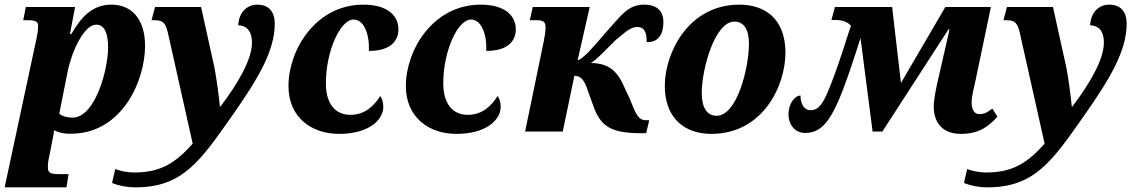

<svg xmlns="http://www.w3.org/2000/svg" viewBox="-34 -566 4881 826"><path d="M261 183H219C183 183 172 177 172 155C172 135 174 123 178 106L191 40C196 18 199 -4 198 -6C225 8 256 11 283 9C493 1 590 -219 590 -369C590 -484 532 -546 446 -546C357 -546 311 -484 273 -420H267L289 -536H77L66 -479H88C121 -479 130 -472 130 -454C130 -432 126 -416 123 -400L-14 240H252ZM278 -60C251 -60 229 -69 221 -77L257 -258C275 -347 328 -460 380 -460C421 -460 431 -411 431 -362C431 -265 375 -60 278 -60Z M549 240C753 240 828 126 966 -70C1076 -227 1148 -347 1148 -464C1148 -515 1123 -546 1073 -546C1027 -546 993 -511 991 -457C1019 -457 1050 -441 1050 -382C1050 -310 989 -206 914 -107H912C909 -142 898 -226 889 -273L831 -536H633L618 -479H629C665 -479 677 -471 688 -426L795 52C722 134 658 176 545 176C507 176 475 167 462 161L448 221C476 233 513 240 549 240Z M1425 10C1550 10 1615 -48 1615 -107C1615 -127 1609 -143 1602 -153C1575 -111 1537 -72 1473 -72C1408 -72 1368 -120 1368 -208C1368 -348 1431 -482 1487 -482C1532 -482 1556 -419 1553 -347C1649 -347 1680 -392 1680 -440C1680 -498 1634 -546 1529 -546C1324 -546 1207 -351 1207 -196C1207 -61 1306 10 1425 10Z M1930 10C2055 10 2120 -48 2120 -107C2120 -127 2114 -143 2107 -153C2080 -111 2042 -72 1978 -72C1913 -72 1873 -120 1873 -208C1873 -348 1936 -482 1992 -482C2037 -482 2061 -419 2058 -347C2154 -347 2185 -392 2185 -440C2185 -498 2139 -546 2034 -546C1829 -546 1712 -351 1712 -196C1712 -61 1811 10 1930 10Z M2719 7H2746L2759 -49H2746C2712 -48 2702 -74 2674 -144L2656 -182C2625 -257 2589 -294 2508 -295C2535 -311 2562 -342 2617 -396C2643 -414 2672 -450 2708 -450C2735 -450 2749 -431 2748 -385C2799 -383 2820 -419 2820 -472C2820 -513 2798 -546 2737 -546C2668 -546 2638 -499 2580 -435C2540 -389 2523 -369 2498 -342C2482 -327 2461 -307 2451 -307L2503 -536H2258L2245 -479H2273C2304 -479 2313 -472 2313 -448C2313 -426 2308 -404 2305 -387L2225 0H2387L2437 -240C2472 -239 2483 -212 2498 -167L2518 -112C2550 -18 2601 6 2719 7Z M3026 10C3248 10 3345 -197 3345 -339C3345 -486 3256 -546 3147 -546C2925 -546 2826 -335 2826 -197C2826 -54 2915 10 3026 10ZM3049 -68C3008 -68 2985 -102 2985 -166C2985 -271 3042 -473 3125 -473C3165 -473 3188 -442 3188 -378C3188 -274 3137 -68 3049 -68Z M4100 10C4183 10 4223 -27 4257 -64L4235 -99C4211 -80 4198 -75 4178 -75C4157 -75 4146 -97 4146 -125C4146 -151 4155 -186 4163 -221L4229 -536H4033L3842 -209L3804 -536H3558L3543 -480H3559C3588 -480 3610 -474 3627 -455C3613 -417 3603 -379 3573 -292C3516 -129 3496 -92 3453 -92C3423 -92 3409 -124 3410 -155C3386 -155 3358 -121 3358 -74C3358 -36 3381 6 3430 6C3510 6 3553 -61 3620 -256C3639 -313 3655 -360 3668 -402L3720 0H3762L4046 -439H4051L4002 -225C3992 -182 3983 -136 3983 -108C3983 -34 4025 10 4100 10Z M4214 240C4418 240 4493 126 4631 -70C4741 -227 4813 -347 4813 -464C4813 -515 4788 -546 4738 -546C4692 -546 4658 -511 4656 -457C4684 -457 4715 -441 4715 -382C4715 -310 4654 -206 4579 -107H4577C4574 -142 4563 -226 4554 -273L4496 -536H4298L4283 -479H4294C4330 -479 4342 -471 4353 -426L4460 52C4387 134 4323 176 4210 176C4172 176 4140 167 4127 161L4113 221C4141 233 4178 240 4214 240Z"/></svg>

Font: Noto Serif SemiCondensed Extra
Style: Italic
Weight: 800
Width: 4
Italic angle: -12°
Designer: Monotype Design Team
Foundry: Monotype Imaging Inc.
Version: Version 1.901